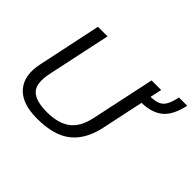

<svg xmlns="http://www.w3.org/2000/svg" viewBox="-148 -920 1162 1162"><g transform="rotate(45 432.5 -339.0)"><path d="M59 -236 145 -644H227L140 -235Q120 -138 157 -99Q194 -60 292 -60Q387 -60 442 -100.5Q497 -141 517 -235L604 -644H686L670 -569Q709 -570 733 -580.5Q757 -591 771 -617Q785 -643 794 -688H865Q843 -587 792 -546.5Q741 -506 657 -505L600 -236Q574 -112 497.5 -51Q421 10 277 10Q147 10 90.5 -55.5Q34 -121 59 -236Z"/></g></svg>

Font: Kanit Light
Style: Italic
Weight: 300
Italic angle: -12°
Designer: Katatrad Team
Foundry: CadsonDemak
Version: Version 2.000; ttfautohint (v1.8.3)